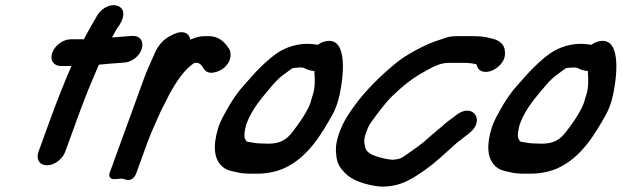

<svg xmlns="http://www.w3.org/2000/svg" viewBox="-20 -626 2373 733"><path d="M212.6 -374H252.9C226.7 -313.9 201 -250 177.5 -185.5L126.9 -46.5C117.1 -19.5 129.6 5 159.2 5C188.8 5 219.1 -19.5 228.9 -46.5L279.5 -185.5C291.5 -218.5 304.3 -251.8 317.4 -284.3C331.6 -316.4 344.1 -349.2 357.4 -379.1C384.5 -381.8 413.5 -384.1 441.8 -386.1L452.5 -386.9C470 -388.1 484.1 -393.9 497 -404.8C536.6 -438.1 530.7 -489 487.5 -489C486 -489 486.1 -489 485.2 -488.9L470.3 -487.9C448.7 -486.3 429.6 -484.9 407.4 -482.9C409.3 -486.4 411.8 -491.1 413.8 -494.6L425.5 -515.5C428.3 -519.4 461.8 -559.4 447 -589.1C439.2 -604.5 413.3 -613 386.6 -599.7C360 -586.5 349.2 -564.3 344.7 -555.4C330.1 -531.5 315.3 -505.5 300.4 -476H249.8C222.8 -476 190.5 -454.6 179.7 -425C168.9 -395.4 185.6 -374 212.6 -374Z M706.6 -474.7C704.4 -487.1 697.2 -497.4 686.5 -501C665.2 -508.1 642.7 -495.5 633.8 -490.7C601.6 -475.9 582.7 -449.6 572 -425.7L560.6 -399.9C551.2 -378.4 540.2 -355 530.2 -327.6L399 33C392.7 50.1 403.8 58.9 416.8 57.9L442.6 56H446.5L460.2 59.8C489 67.7 498.8 39 500.1 35.5L542.5 -81C558.7 -125.6 569 -143.9 590.9 -194.9C591.1 -195.3 591.3 -196 591.5 -196.5C592.1 -198.2 592.9 -199.8 593.8 -201.6C610.3 -232.1 622.2 -258.2 627 -266.9C659 -324.8 686.9 -362.5 722 -385.9C722 -385.9 723.6 -386 725 -386H735.4C749 -379.6 748.7 -377.8 758.1 -363C774.4 -337.3 813.8 -349.4 835.4 -367.4C868.1 -394.7 859.2 -426.8 859.2 -426.8C859.2 -429.7 858.4 -433.4 856.7 -436C847.9 -449.9 826.1 -488 777.1 -488H759.5C741.8 -488 722.3 -481.5 706.6 -474.7Z M1186.7 -455.9 1171.7 -457.7C1132 -461.9 1087.7 -451.9 1053.4 -432.8C1024.9 -416.8 998.3 -392.4 977.2 -372C953.3 -349.8 927.6 -317.8 911.6 -300.6C887.9 -275.6 861.4 -235.7 845.9 -207C836.6 -189.7 820.8 -163.7 812.2 -135C794.4 -74.9 792.2 -15 835.7 15.3C852.9 27.2 875 28.9 885.8 31.9C909.4 38.4 940.2 37 964.6 37C1001.4 37 1038.6 28 1063.7 16.8C1155.6 -24.2 1208.3 -115.7 1248 -186.1C1269.6 -224.4 1277.2 -264.1 1281.9 -293.1C1283.2 -301.9 1318 -490 1222.4 -468.3C1212.2 -466 1205.1 -463 1193.6 -455C1193.2 -455.1 1192.8 -455.3 1186.7 -455.9ZM971.9 -78.5C961.7 -78.5 955.4 -79.9 949 -80.9L925.2 -84.9C921.2 -85.9 921 -85.5 913.9 -99.4C911.9 -109.3 913.5 -127.5 920.5 -152.4C942.6 -211.3 978.6 -251.2 1019.2 -299.6C1038.1 -321.4 1048.3 -331.2 1073.3 -348.8C1101 -368.4 1090.5 -365.7 1115.4 -367.6C1131.8 -368.9 1121.8 -369.2 1139.9 -367.1C1152.1 -359.6 1164.4 -356.2 1180.2 -354.9C1181.4 -338.9 1182.1 -316.3 1181.5 -304.2C1181 -293.9 1178.6 -276.4 1175.2 -267C1170.7 -255.2 1166.8 -238.4 1166.6 -238C1164 -231 1161.9 -223.5 1158.1 -216.3C1140.7 -181.2 1119.7 -152.2 1094.4 -119.5C1074.8 -94.7 1051.4 -77.5 1005 -77.5C993.2 -77.5 983.8 -78.5 971.9 -78.5Z M1907.6 -429.3C1905.7 -464.9 1875.3 -475.5 1852.4 -480.1C1833 -485.7 1812.2 -488 1786.7 -488H1729.7C1714.7 -488 1697.4 -487.4 1683.7 -482.6C1656.7 -473.2 1626.7 -464.1 1600.7 -451.4C1560.2 -431.8 1518.7 -408.4 1482.8 -377.9C1433.4 -336.6 1376 -281.8 1332.6 -221.3C1311.7 -192.1 1291.7 -164.1 1275.6 -119.9C1265.6 -92.3 1260.6 -68 1262.9 -43.3C1264.2 -21.7 1268.2 2.8 1286.3 22.3C1311.9 55.8 1353.1 73.5 1409.4 83.4C1451.7 91.7 1503 82.9 1544.1 59.9C1584.7 37.6 1627.9 6.2 1660.6 -23.7C1680.8 -42.7 1700.8 -58.8 1725.9 -82.2C1735.6 -90 1747.3 -98.2 1762.9 -110.7L1772.7 -118.6C1834.2 -167.3 1784.1 -236.1 1721.3 -186.4L1711.1 -178.2C1702.7 -171.4 1688 -163.4 1667.3 -143.5C1647.1 -126.2 1624.4 -108.3 1597.2 -83.3C1584 -72.8 1556.1 -52.3 1537 -39.4C1513.5 -22.5 1508.6 -18.8 1480.2 -16C1460.6 -16.5 1432.7 -24.2 1425.6 -26.3C1400.5 -33.8 1378.6 -43.9 1374.6 -62.6C1369.6 -82.2 1368.2 -94 1378 -120.8C1385 -140 1389.3 -148.6 1397 -159.4C1420.6 -192.3 1452.6 -235.6 1478.4 -260.1C1516.9 -296.9 1553.1 -326.7 1596 -350.1C1625.8 -366.3 1655.8 -386 1692.5 -386H1749.6C1768.8 -386 1789.4 -383.8 1799.6 -379.9C1801.3 -369 1807.2 -359.7 1816.8 -355.2C1844 -342.6 1880.5 -363.7 1896.6 -387.1C1910.9 -407.8 1907.7 -423.7 1907.6 -429.3Z M2230.7 -455.9 2215.7 -457.7C2176 -461.9 2131.7 -451.9 2097.4 -432.8C2068.9 -416.8 2042.3 -392.4 2021.2 -372C1997.3 -349.8 1971.6 -317.8 1955.6 -300.6C1931.9 -275.6 1905.4 -235.7 1889.9 -207C1880.6 -189.7 1864.8 -163.7 1856.2 -135C1838.4 -74.9 1836.2 -15 1879.7 15.3C1896.9 27.2 1919 28.9 1929.8 31.9C1953.4 38.4 1984.2 37 2008.6 37C2045.4 37 2082.6 28 2107.7 16.8C2199.6 -24.2 2252.3 -115.7 2292 -186.1C2313.6 -224.4 2321.2 -264.1 2325.9 -293.1C2327.2 -301.9 2362 -490 2266.4 -468.3C2256.2 -466 2249.1 -463 2237.6 -455C2237.2 -455.1 2236.8 -455.3 2230.7 -455.9ZM2015.9 -78.5C2005.7 -78.5 1999.4 -79.9 1993 -80.9L1969.2 -84.9C1965.2 -85.9 1965 -85.5 1957.9 -99.4C1955.9 -109.3 1957.5 -127.5 1964.5 -152.4C1986.6 -211.3 2022.6 -251.2 2063.2 -299.6C2082.1 -321.4 2092.3 -331.2 2117.3 -348.8C2145 -368.4 2134.5 -365.7 2159.4 -367.6C2175.8 -368.9 2165.8 -369.2 2183.9 -367.1C2196.1 -359.6 2208.4 -356.2 2224.2 -354.9C2225.4 -338.9 2226.1 -316.3 2225.5 -304.2C2225 -293.9 2222.6 -276.4 2219.2 -267C2214.7 -255.2 2210.8 -238.4 2210.6 -238C2208 -231 2205.9 -223.5 2202.1 -216.3C2184.7 -181.2 2163.7 -152.2 2138.4 -119.5C2118.8 -94.7 2095.4 -77.5 2049 -77.5C2037.2 -77.5 2027.8 -78.5 2015.9 -78.5Z"/></svg>

Font: Take Off
Style: Hosehead
Weight: 400
Foundry: Cannot Into Space Fonts
Version: Version 0.89